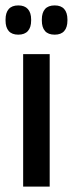

<svg xmlns="http://www.w3.org/2000/svg" viewBox="-22 -689 268 709"><path d="M161.5 0H63.5V-489H161.5ZM45.5 -561Q22 -561 10.2 -574.5Q-1.5 -588 -1.5 -613V-617Q-1.5 -642 10.2 -655.5Q22 -669 45.5 -669Q69 -669 81 -655.5Q93 -642 93 -617V-613Q93 -588 81 -574.5Q69 -561 45.5 -561ZM180 -561Q156 -561 144.2 -574.5Q132.5 -588 132.5 -613V-617Q132.5 -642 144.2 -655.5Q156 -669 180 -669Q203.5 -669 215.2 -655.5Q227 -642 227 -617V-613Q227 -588 215.2 -574.5Q203.5 -561 180 -561Z"/></svg>

Font: Anek Malayalam Medium Medium
Style: Regular
Weight: 500
Version: Version 1.003